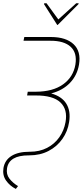

<svg xmlns="http://www.w3.org/2000/svg" viewBox="-41 -958 515 1196"><path d="M110.4 -727.5H276.4Q370.6 -727.1 417.7 -682.4Q464.8 -637.7 451.2 -555.7Q439.9 -488.8 395 -441.9Q350.1 -395 277.8 -376Q344.2 -357.4 372.3 -311.8Q400.4 -266.1 389.6 -198.2Q380.9 -140.1 347.7 -92.8Q314.5 -45.4 261.7 -17.8Q209 9.8 140.6 9.8H137.7Q16.1 9.8 2.9 89.8Q-3.4 127.4 17.6 154.5Q38.6 181.6 71.3 201.2L57.6 218.8Q20 199.7 -3.2 166.7Q-26.4 133.8 -19.5 88.9Q-11.2 39.6 30.5 13.4Q72.3 -12.7 141.6 -12.7H144.5Q205.6 -12.7 252.2 -36.9Q298.8 -61 328.4 -103Q357.9 -145 367.2 -197.3Q381.3 -276.4 335.2 -320.1Q289.1 -363.8 181.6 -363.3H127.9L131.8 -386.7H183.6Q288.6 -387.2 352.1 -432.6Q415.5 -478 428.7 -555.7Q440.4 -628.4 399.2 -666.5Q357.9 -704.6 272.5 -704.1H105.5ZM249 -937.5 322.3 -836.9 433.6 -937.5H449.2L447.3 -931.6L318.4 -802.7H315.4L233.4 -931.6L234.4 -937.5Z"/></svg>

Font: Inter Display Thin
Style: Italic
Weight: 100
Italic angle: -9.39999°
Designer: Rasmus Andersson
Foundry: rsms
Version: Version 4.000;git-a52131595